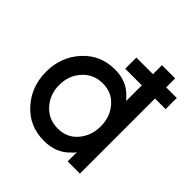

<svg xmlns="http://www.w3.org/2000/svg" viewBox="-189 -843 998 998"><g transform="rotate(45 309.5 -344.0)"><path d="M289 -416Q221 -416 178 -368Q134 -320 134 -250Q134 -180 178 -132Q221 -84 289 -84Q356 -84 397 -132Q418 -156 428.5 -185.5Q439 -215 439 -250Q439 -286 428.5 -315Q418 -344 397 -368Q356 -416 289 -416ZM283 -512Q368 -512 420 -457Q426 -452 430 -447Q434 -442 439 -437V-700H536V0H446V-68Q442 -62 438 -56.5Q434 -51 428 -47Q374 12 283 12Q176 12 107 -64Q37 -141 37 -250Q37 -360 107 -436Q176 -512 283 -512ZM614 -552H317V-634H614Z"/></g></svg>

Font: Unageo
Style: Medium
Weight: 500
Designer: Richard Sepsi
Foundry: Richard Sepsi
Version: Version 2.000